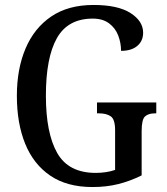

<svg xmlns="http://www.w3.org/2000/svg" viewBox="-20 -744 673 774"><path d="M353 10Q250 10 182.5 -36Q115 -82 81.5 -164.5Q48 -247 48 -358Q48 -466 83 -548.5Q118 -631 186.5 -677.5Q255 -724 357 -724Q455 -724 506 -691.5Q557 -659 557 -612Q557 -579 533.5 -559Q510 -539 468 -539Q468 -571 456.5 -601Q445 -631 419.5 -650Q394 -669 354 -669Q254 -669 209.5 -590.5Q165 -512 165 -358Q165 -208 210.5 -127.5Q256 -47 366 -47Q386 -47 406.5 -50Q427 -53 444 -59V-219Q444 -263 426.5 -275Q409 -287 380 -287H371V-331H610V-287H604Q578 -287 564.5 -274.5Q551 -262 551 -215V-37Q505 -14 457 -2Q409 10 353 10Z"/></svg>

Font: Noto Serif Armenian Condensed Medium
Style: Regular
Weight: 500
Width: 3
Designer: Monotype Design Team
Foundry: Monotype Imaging Inc.
Version: Version 2.008; ttfautohint (v1.8.4.7-5d5b)